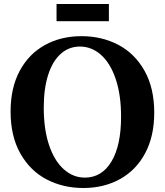

<svg xmlns="http://www.w3.org/2000/svg" viewBox="-20 -931 825 961"><path d="M388 -750Q489 -750 571.5 -707Q654 -664 703 -577.5Q752 -491 752 -367Q752 -249 706.5 -164Q661 -79 580.5 -34.5Q500 10 397 10Q296 10 213.5 -33Q131 -76 82 -162.5Q33 -249 33 -373Q33 -491 78.5 -576Q124 -661 204.5 -705.5Q285 -750 388 -750ZM405 -42Q489 -42 537.5 -122Q586 -202 586 -347Q586 -455 559.5 -534.5Q533 -614 486 -656Q439 -698 380 -698Q325 -698 284 -661.5Q243 -625 221 -556Q199 -487 199 -392Q199 -284 225.5 -205Q252 -126 299 -84Q346 -42 405 -42ZM525 -911V-825H263V-911Z"/></svg>

Font: Minipax
Style: Bold
Weight: 600
Designer: Raphaël Ronot, Igor Stepanchenko (Cyrillic)
Foundry: steppetype
Version: Version 1.002